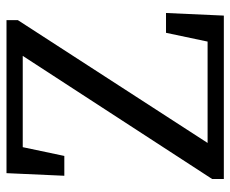

<svg xmlns="http://www.w3.org/2000/svg" viewBox="-79 -630 709 591"><g transform="rotate(-90 275.5 -334.5)"><path d="M470 -178H531L523 0H20V-36L399 -619H118L91 -491H30L38 -669H509V-634L131 -50H443Z"/></g></svg>

Font: TypoPRO Source Serif Pro
Style: Regular
Weight: 400
Designer: Frank Grießhammer
Foundry: Adobe Systems Incorporated
Version: Version 1.017;PS 1.0;hotconv 1.0.79;makeotf.lib2.5.61930